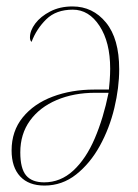

<svg xmlns="http://www.w3.org/2000/svg" viewBox="-20 -566 427 596"><path d="M205 -546Q268 -546 309 -496Q350 -446 350 -351Q350 -294 335 -231Q320 -168 290 -113.5Q260 -59 216.5 -24.5Q173 10 118 10Q69 10 42.5 -18.5Q16 -47 16 -99Q16 -159 50.5 -201.5Q85 -244 143.5 -266Q202 -288 273 -288H318Q319 -294 320.5 -315Q322 -336 322 -353Q322 -435 289 -485.5Q256 -536 206 -536Q154 -536 123.5 -506Q93 -476 78 -436Q73 -440 73 -450Q73 -471 89.5 -493Q106 -515 136 -530.5Q166 -546 205 -546ZM276 -278Q209 -278 156 -255.5Q103 -233 73 -191.5Q43 -150 43 -93Q43 -43 61 -21.5Q79 0 117 0Q168 0 207.5 -36.5Q247 -73 274 -136Q301 -199 317 -278Z"/></svg>

Font: Noto Serif Display SemiCondensed Thin
Style: Italic
Weight: 100
Width: 4
Italic angle: -12°
Designer: Monotype Design Team
Foundry: Monotype Imaging Inc.
Version: Version 2.009